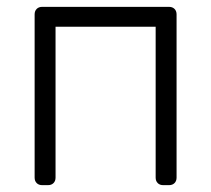

<svg xmlns="http://www.w3.org/2000/svg" viewBox="-20 -540 616 560"><path d="M103 0Q93 0 87 -6Q81 -12 81 -22V-498Q81 -508 87 -514Q93 -520 103 -520H473Q483 -520 489 -514Q495 -508 495 -498V-22Q495 -12 489 -6Q483 0 473 0H456Q446 0 440 -6Q434 -12 434 -22V-462H142V-22Q142 -12 136 -6Q130 0 120 0Z"/></svg>

Font: Rubik Light
Style: Regular
Weight: 300
Designer: Hubert and Fischer
Foundry: Hubert and Fischer
Version: Version 2.300;gftools[0.9.30]